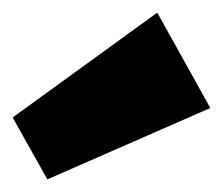

<svg xmlns="http://www.w3.org/2000/svg" viewBox="-20 -858 353 304"><path d="M313 -687 55 -574 0 -672 229 -838Z"/></svg>

Font: Pathway Extreme SemiCondensed Black
Style: Regular
Weight: 900
Width: 4
Version: Version 1.001;gftools[0.9.26]